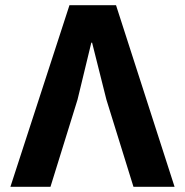

<svg xmlns="http://www.w3.org/2000/svg" viewBox="-20 -718 711 738"><path d="M20 0 247 -698H426L651 0H493L389 -335L334 -554H331L278 -335L174 0Z"/></svg>

Font: Anuphan
Style: Bold
Weight: 700
Designer: Mike Abbink, Paul van der Laan, Pieter van Rosmalen, Mint Tantisuwanna
Foundry: Bold Monday; Cadson Demak
Version: Version 3.002;hotconv 1.0.109;makeotfexe 2.5.65596